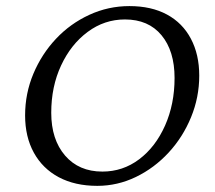

<svg xmlns="http://www.w3.org/2000/svg" viewBox="-20 -602 705 631"><path d="M299.8 8.8Q226.6 8.8 173.3 -19.5Q120.1 -47.9 91.3 -100.1Q62.5 -152.3 62.5 -222.7Q62.5 -294.9 89.8 -359.9Q117.2 -424.8 164.1 -474.6Q210.9 -524.4 273.4 -553.2Q335.9 -582 405.3 -582Q477.5 -582 528.8 -554.2Q580.1 -526.4 607.4 -474.6Q634.8 -422.9 634.8 -353.5Q634.8 -282.2 607.9 -216.8Q581.1 -151.4 534.2 -100.6Q487.3 -49.8 426.8 -20.5Q366.2 8.8 299.8 8.8ZM316.4 -38.1Q383.8 -38.1 437.5 -78.6Q491.2 -119.1 522.5 -189.5Q553.7 -259.8 553.7 -345.7Q553.7 -434.6 510.7 -486.3Q467.8 -538.1 390.6 -538.1Q323.2 -538.1 268.1 -497.1Q212.9 -456.1 180.7 -386.7Q148.4 -317.4 148.4 -231.4Q148.4 -143.6 193.8 -90.8Q239.3 -38.1 316.4 -38.1Z"/></svg>

Font: Crimson Pro Light
Style: Italic
Weight: 300
Italic angle: -12°
Designer: Jacques Le Bailly
Foundry: Baron von Fonthausen
Version: Version 1.003